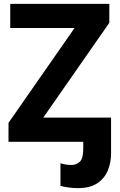

<svg xmlns="http://www.w3.org/2000/svg" viewBox="-20 -734 619 994"><path d="M555 0H24V-98L366 -589H33V-714H546V-616L204 -125H555ZM383 240Q360 240 334.5 236.5Q309 233 293 228V111Q308 116 321.5 118Q335 120 351 120Q376 120 393.5 103Q411 86 411 37V0H401V-125H555V59Q555 109 537.5 150Q520 191 482.5 215.5Q445 240 383 240Z"/></svg>

Font: BC Sans
Style: Bold
Weight: 700
Designer: Monotype Design Team
Province of B.C.
Foundry: Monotype Imaging Inc.
Version: Version 2.000;GOOG;noto-source:20170915:90ef993387c0